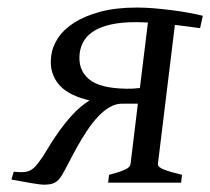

<svg xmlns="http://www.w3.org/2000/svg" viewBox="-20 -489 563 514"><path d="M269.5 0 272 -21Q290.5 -25.9 301.8 -29.8Q313 -33.7 318.8 -37.1Q324.7 -40.5 326.9 -43.7Q329.1 -46.9 329.6 -50.8L349.1 -211.4H310.5Q291.5 -212.4 274.2 -202.4Q256.8 -192.4 241.5 -175.8Q226.1 -159.2 212.2 -137.9Q198.2 -116.7 186.3 -95.2Q174.3 -73.7 164.3 -54Q154.3 -34.2 146 -20.5Q141.1 -12.2 136 -7.1Q130.9 -2 125.2 0.7Q119.6 3.4 112.5 4.4Q105.5 5.4 95.7 5.4Q92.8 5.4 85 4.4Q77.1 3.4 65.9 1.5Q54.7 -0.5 40.5 -2.9Q26.4 -5.4 10.7 -8.3L16.6 -29.3Q30.8 -27.8 40.3 -28.1Q49.8 -28.3 56.9 -31Q64 -33.7 70.1 -39.1Q76.2 -44.4 83 -53.7Q93.8 -67.4 106.2 -88.6Q118.7 -109.9 135.3 -133.5Q151.9 -157.2 172.4 -180.2Q192.9 -203.1 219.7 -220.2Q194.3 -226.1 173.8 -235.8Q153.3 -245.6 139.6 -260.5Q126 -275.4 119.9 -295.2Q113.8 -314.9 117.2 -340.3Q120.1 -363.8 135 -386.7Q149.9 -409.7 178.2 -428Q206.5 -446.3 248.3 -457.5Q290 -468.8 346.7 -468.8Q368.7 -468.8 392.1 -466.8Q415.5 -464.8 438.7 -461.9Q461.9 -459 483.4 -455.1Q504.9 -451.2 522.9 -446.8L515.6 -413.6Q500 -416 482.9 -418Q465.8 -419.9 448.2 -422.4L402.8 -50.8Q401.4 -42 418.7 -35.2Q436 -28.3 467.3 -21L464.8 0ZM344.7 -429.7Q305.2 -429.7 277.6 -423.6Q250 -417.5 232.2 -406.5Q214.4 -395.5 205.1 -380.4Q195.8 -365.2 193.4 -347.2Q188 -302.7 217.5 -277.6Q247.1 -252.4 318.4 -251.5Q326.7 -251.5 334.7 -251.7Q342.8 -252 354.5 -253.4L376 -428.7Q367.7 -429.2 359.6 -429.4Q351.6 -429.7 344.7 -429.7Z"/></svg>

Font: Akkhara
Style: Italic
Weight: 400
Italic angle: -7°
Designer: J. Victor Gaultney
Version: Version 1.00 June 13, 2006, initial release